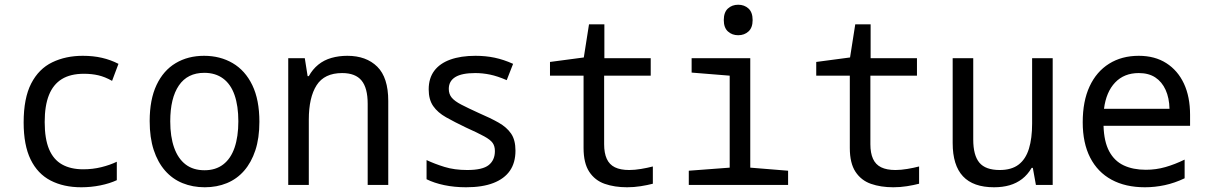

<svg xmlns="http://www.w3.org/2000/svg" viewBox="-20 -782 5107 812"><path d="M324 10Q249 10 194 -18.5Q139 -47 109.5 -107.5Q80 -168 80 -264Q80 -367 112 -429Q144 -491 201 -518.5Q258 -546 330 -546Q374 -546 411 -537.5Q448 -529 481 -512L454 -440Q424 -457 396 -463.5Q368 -470 335 -470Q278 -470 241.5 -447.5Q205 -425 187 -380Q169 -335 169 -266Q169 -195 187.5 -151Q206 -107 242.5 -86.5Q279 -66 332 -66Q372 -66 408.5 -75Q445 -84 474 -98V-20Q444 -6 404.5 2Q365 10 324 10Z M846 10Q795 10 752 -7.5Q709 -25 678 -60.5Q647 -96 630 -148Q613 -200 613 -270Q613 -361 642 -422.5Q671 -484 723 -515Q775 -546 843 -546Q911 -546 964 -515Q1017 -484 1047 -422Q1077 -360 1077 -267Q1077 -198 1060 -146.5Q1043 -95 1012.5 -60Q982 -25 939.5 -7.5Q897 10 846 10ZM845 -62Q892 -62 924 -86.5Q956 -111 972 -157.5Q988 -204 988 -269Q988 -334 972 -380Q956 -426 923.5 -450Q891 -474 844 -474Q773 -474 736.5 -420.5Q700 -367 700 -269Q700 -204 716.5 -157.5Q733 -111 765 -86.5Q797 -62 845 -62Z M1199 0V-536H1269L1281 -460H1286Q1302 -489 1326 -508.5Q1350 -528 1381.5 -537Q1413 -546 1449 -546Q1529 -546 1575.5 -500Q1622 -454 1622 -355V0H1535V-343Q1535 -410 1509 -441.5Q1483 -473 1427 -473Q1352 -473 1319 -421.5Q1286 -370 1286 -276V0Z M1951 10Q1902 10 1859 1Q1816 -8 1784 -24V-105Q1818 -89 1860 -76Q1902 -63 1956 -63Q2021 -63 2047 -84Q2073 -105 2073 -143Q2073 -164 2063.5 -177.5Q2054 -191 2027.5 -205.5Q2001 -220 1950 -243Q1902 -266 1866.5 -286Q1831 -306 1812 -333.5Q1793 -361 1793 -404Q1793 -451 1816.5 -482.5Q1840 -514 1884.5 -530Q1929 -546 1991 -546Q2034 -546 2072 -538Q2110 -530 2150 -512L2123 -443Q2084 -460 2052.5 -466.5Q2021 -473 1990 -473Q1933 -473 1905.5 -456Q1878 -439 1878 -406Q1878 -384 1890.5 -369Q1903 -354 1931 -339.5Q1959 -325 2005 -304Q2054 -283 2088.5 -263.5Q2123 -244 2141.5 -217Q2160 -190 2160 -145Q2160 -94 2136.5 -60Q2113 -26 2066.5 -8Q2020 10 1951 10Z M2632 10Q2579 10 2537.5 -4.5Q2496 -19 2472 -55.5Q2448 -92 2448 -156V-462H2306V-520L2449 -539L2471 -679H2536V-536H2732V-462H2535V-172Q2535 -135 2546 -110.5Q2557 -86 2580.5 -74.5Q2604 -63 2641 -63Q2664 -63 2691 -67.5Q2718 -72 2741 -78V-5Q2718 1 2689.5 5.5Q2661 10 2632 10Z M2893 0V-60L3066 -73V-462L2905 -475V-536H3153V-73L3313 -60V0ZM3102 -633Q3076 -633 3058.5 -649Q3041 -665 3041 -697Q3041 -730 3058.5 -746Q3076 -762 3102 -762Q3128 -762 3145.5 -746Q3163 -730 3163 -697Q3163 -665 3145.5 -649Q3128 -633 3102 -633Z M3758 10Q3705 10 3663.5 -4.5Q3622 -19 3598 -55.5Q3574 -92 3574 -156V-462H3432V-520L3575 -539L3597 -679H3662V-536H3858V-462H3661V-172Q3661 -135 3672 -110.5Q3683 -86 3706.5 -74.5Q3730 -63 3767 -63Q3790 -63 3817 -67.5Q3844 -72 3867 -78V-5Q3844 1 3815.5 5.5Q3787 10 3758 10Z M4184 10Q4096 10 4052.5 -36.5Q4009 -83 4009 -177V-536H4096V-192Q4096 -125 4122 -94Q4148 -63 4208 -63Q4258 -63 4288 -86Q4318 -109 4331.5 -153Q4345 -197 4345 -259V-536H4432V0H4361L4348 -72H4343Q4326 -43 4302.5 -25Q4279 -7 4249.5 1.5Q4220 10 4184 10Z M4822 10Q4740 10 4681 -22Q4622 -54 4590.5 -115.5Q4559 -177 4559 -265Q4559 -354 4588 -416.5Q4617 -479 4670.5 -512.5Q4724 -546 4796 -546Q4864 -546 4912.5 -515Q4961 -484 4987 -428.5Q5013 -373 5013 -296V-250H4647Q4649 -183 4671 -142Q4693 -101 4732.5 -82.5Q4772 -64 4826 -64Q4869 -64 4909 -75.5Q4949 -87 4990 -107V-28Q4948 -8 4906 1Q4864 10 4822 10ZM4926 -322Q4925 -368 4909.5 -402Q4894 -436 4866 -454.5Q4838 -473 4796 -473Q4734 -473 4696 -433Q4658 -393 4649 -322Z"/></svg>

Font: Noto Sans Mono SemiCondensed
Style: Regular
Weight: 400
Width: 4
Designer: Monotype Design Team
Foundry: Monotype Imaging Inc.
Version: Version 2.010